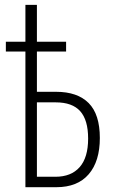

<svg xmlns="http://www.w3.org/2000/svg" viewBox="-20 -780 473 800"><path d="M85.9 0V-565.4H4.4V-606H85.9V-759.8H133.8V-606H255.4V-565.4H133.8V-397.5H213.9Q302.7 -397.5 349.4 -350.6Q396 -303.7 396 -205.1Q396 -107.9 349.6 -54Q303.2 0 214.8 0ZM133.8 -43.5H210.9Q276.4 -43.5 311.8 -83.5Q347.2 -123.5 347.2 -202.6Q347.2 -279.8 314.2 -316.7Q281.2 -353.5 212.4 -353.5H133.8Z"/></svg>

Font: Open Sans Condensed Light
Style: Regular
Weight: 300
Width: 3
Designer: Monotype Design Team
Foundry: Monotype Imaging Inc.
Version: Version 3.003; ttfautohint (v1.8.4)